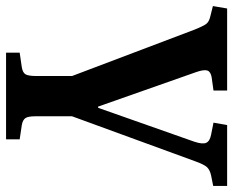

<svg xmlns="http://www.w3.org/2000/svg" viewBox="-90 -464 770 634"><g transform="rotate(90 295.0 -147.0)"><path d="M152 218V173L200 166Q218 163 223.5 153.5Q229 144 229 118V0L76 -404Q64 -434 56.5 -443.5Q49 -453 30 -457L-2 -465L6 -512H277V-467L234 -461Q215 -458 211 -447Q207 -436 216 -410L330 -86H334L446 -404Q455 -431 449.5 -443Q444 -455 423 -459L383 -467L391 -512H592V-466L557 -459Q539 -455 530 -445.5Q521 -436 510 -405L362 0V122Q362 145 368 154Q374 163 391 166L438 173V218Z"/></g></svg>

Font: Literata 36pt SemiBold
Style: Regular
Weight: 600
Designer: Latin by Veronika Burian and Jose Scaglione. Greek by Irene Vlachou. Cyrillic by Vera Evstafieva.
Foundry: TypeTogether
Version: Version 3.002